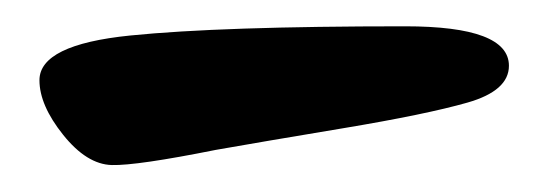

<svg xmlns="http://www.w3.org/2000/svg" viewBox="-20 -698 417 146"><path d="M367 -648Q367 -629 335.5 -620Q304 -611 241 -600.5Q178 -590 144 -584Q84 -572 65 -572.5Q46 -573 28 -595.5Q10 -618 10 -637Q10 -664 79 -671Q148 -678 288 -678Q367 -678 367 -648Z"/></svg>

Font: Kalam
Style: Bold
Weight: 700
Version: Version 2.001;PS 1.0;hotconv 1.0.79;makeotf.lib2.5.61930; tt